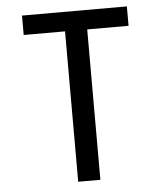

<svg xmlns="http://www.w3.org/2000/svg" viewBox="-53 -781 705 828"><g transform="rotate(-5 300.0 -367.5)"><path d="M252 0V-651H73V-735H527V-651H348V0Z"/></g></svg>

Font: Iosevka Custom Medium Extended
Style: Regular
Weight: 500
Width: 7
Monospace: yes
Designer: Belleve Invis
Foundry: Belleve Invis
Version: Version 11.2.4; ttfautohint (v1.8.4)